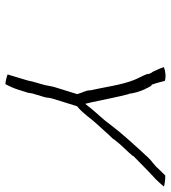

<svg xmlns="http://www.w3.org/2000/svg" viewBox="19 -664 634 712"><g transform="rotate(90 336.0 -308.0)"><path d="M229 -599C233 -585 240 -571 246 -558C252 -551 253 -544 255 -541L254 -538C259 -523 271 -503 277 -487C296 -438 303 -378 315 -326V-325V-324C315 -309 325 -294 329 -277L302 -190C299 -179 299 -172 296 -160V-159L282 -110C281 -105 280 -98 278 -92L256 -19C266 -16 277 -12 292 -11C299 -24 308 -43 313 -60L323 -92C325 -97 325 -103 326 -108V-109L341 -159C342 -166 343 -178 347 -190L374 -277C400 -297 417 -326 446 -357C463 -375 475 -390 494 -409L500 -418L501 -419C521 -445 540 -461 558 -483L559 -486L560 -487C588 -514 615 -542 644 -568C654 -578 663 -588 672 -599C660 -602 647 -604 631 -604C622 -595 609 -582 598 -570C588 -561 581 -555 573 -549L562 -538C520 -492 481 -451 442 -400C423 -373 403 -354 385 -332L365 -307L359 -332C349 -377 340 -427 329 -468V-469L328 -468C325 -491 320 -507 311 -528C305 -537 302 -550 295 -554L294 -553C289 -569 284 -584 280 -602C267 -607 245 -605 229 -599Z"/></g></svg>

Font: SolarCharger
Style: 152
Weight: 100
Designer: Mew Too
Foundry: Cannot Into Space Fonts/KineticPlasma Fonts
Version: Version 1.100